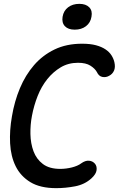

<svg xmlns="http://www.w3.org/2000/svg" viewBox="-20 -967 640 997"><path d="M42 -363Q55 -441 83.5 -509Q112 -577 156.5 -628.5Q201 -680 263 -710Q325 -740 406 -740Q449 -740 478.5 -732Q508 -724 528 -710.5Q548 -697 559 -679.5Q570 -662 574 -644Q580 -618 572 -600Q564 -582 546 -573Q530 -564 511.5 -567.5Q493 -571 483 -593Q473 -611 449.5 -626Q426 -641 385 -641Q335 -641 295.5 -617.5Q256 -594 225.5 -556Q195 -518 175.5 -468.5Q156 -419 146 -366Q137 -320 138 -271Q139 -222 154 -181.5Q169 -141 202.5 -115.5Q236 -90 293 -90Q308 -90 323.5 -92Q339 -94 353 -97.5Q367 -101 380 -106.5Q393 -112 402 -119Q423 -134 442 -132.5Q461 -131 473 -117Q484 -104 481.5 -83.5Q479 -63 455 -41Q420 -9 370 0.5Q320 10 272 10Q189 10 138 -21Q87 -52 61.5 -103.5Q36 -155 32.5 -222.5Q29 -290 42 -363ZM368 -813Q334 -813 317 -831Q300 -849 305 -880Q310 -911 333.5 -929Q357 -947 392 -947Q426 -947 443.5 -929Q461 -911 455 -880Q450 -849 426.5 -831Q403 -813 368 -813Z"/></svg>

Font: Maple Mono Medium
Style: Italic
Weight: 500
Italic angle: -10°
Monospace: yes
Designer: subframe7536
Version: Version 7.000